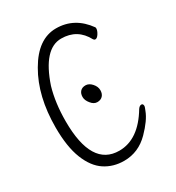

<svg xmlns="http://www.w3.org/2000/svg" viewBox="-173 -811 847 926"><g transform="rotate(-30 250.0 -348.0)"><path d="M247 11Q187 11 140.5 -19.5Q94 -50 67 -118Q40 -186 40 -293Q40 -467 110 -587Q179 -707 280 -707Q383 -707 448 -616Q449 -613 449 -610Q449 -598 439 -582Q429 -566 419 -566Q413 -566 409 -572Q367 -652 277 -652Q179 -652 121 -479Q97 -397 97 -295Q97 -43 251 -43Q358 -43 434 -170Q443 -183 453 -183Q463 -183 463 -169Q463 -165 455 -146Q439 -103 386 -49Q327 11 247 11ZM434 -170ZM276 -299Q257 -299 242 -318Q226 -337 226 -356Q226 -375 236.5 -386.5Q247 -398 266 -398Q285 -398 301 -380Q317 -362 317 -342Q317 -322 306 -310.5Q295 -299 276 -299Z"/></g></svg>

Font: LXGW WenKai Mono TC Light
Style: Regular
Weight: 300
Designer: LXGW / Fontworks Inc.
Foundry: LXGW / Fontworks Inc.
Version: Version 1.330